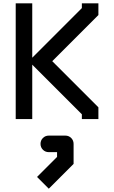

<svg xmlns="http://www.w3.org/2000/svg" viewBox="-20 -720 690 1161"><path d="M475 -29 175 -329V0H75V-700H175V-371L475 -671V-700H575V-629L296 -350L575 -71V0H475ZM325 229V200H275Q254 200 239.5 185.5Q225 171 225 150Q225 129 239.5 114.5Q254 100 275 100H375Q396 100 410.5 114.5Q425 129 425 150V271L275 421L204 350Z"/></svg>

Font: Monoikos Medium
Style: Regular
Weight: 500
Designer: Brian Krent
Version: Version 0.088